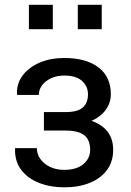

<svg xmlns="http://www.w3.org/2000/svg" viewBox="-20 -782 552 811"><path d="M251 9.3Q193.4 9.3 145.5 -9.3Q97.7 -27.8 69.8 -64.2Q42 -100.6 43.5 -153.3L44.4 -156.2H135.7Q135.7 -131.3 150.4 -110.6Q165 -89.8 191.2 -77.1Q217.3 -64.5 251 -64.5Q303.2 -64.5 332 -88.6Q360.8 -112.8 360.8 -148.9Q360.8 -191.4 335.7 -210.9Q310.5 -230.5 257.3 -230.5H165.5V-308.6H257.3Q308.1 -308.6 329.8 -327.9Q351.6 -347.2 351.6 -383.8Q351.6 -417 326.7 -439.9Q301.8 -462.9 251 -462.9Q220.7 -462.9 196.5 -451.9Q172.4 -440.9 158.2 -422.4Q144 -403.8 144 -380.9H52.7L51.8 -383.8Q49.8 -429.2 75.9 -463.6Q102.1 -498 147.9 -517.6Q193.8 -537.1 251 -537.1Q343.8 -537.1 396 -497.3Q448.2 -457.5 448.2 -383.8Q448.2 -348.1 426.8 -318.4Q405.3 -288.6 366.7 -271.5Q458 -239.3 458 -148.9Q458 -99.6 432.1 -64.2Q406.2 -28.8 359.6 -9.8Q313 9.3 251 9.3ZM308.6 -658.7V-761.7H409.7V-658.7ZM102.1 -658.7V-761.7H203.1V-658.7Z"/></svg>

Font: Roboto Slab LO
Style: Regular
Weight: 400
Designer: Google
Version: Version 2.000